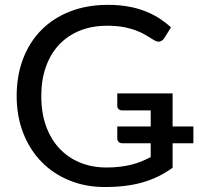

<svg xmlns="http://www.w3.org/2000/svg" viewBox="-20 -744 802 772"><path d="M757.5 -168H674V-69.5Q647 -50 617.8 -35.5Q588.5 -21 555.2 -11.2Q522 -1.5 484 3.2Q446 8 401.5 8Q323.5 8 258.5 -18.8Q193.5 -45.5 146.5 -93.8Q99.5 -142 73.2 -209.5Q47 -277 47 -358Q47 -440 72.8 -507.5Q98.5 -575 146.2 -623.2Q194 -671.5 262 -698Q330 -724.5 414 -724.5Q456.5 -724.5 493 -718.2Q529.5 -712 560.5 -700.2Q591.5 -688.5 618 -671.8Q644.5 -655 667.5 -634L640 -590Q633.5 -580 623.2 -577.2Q613 -574.5 600.5 -582Q588 -589 572.5 -599Q557 -609 535 -618.2Q513 -627.5 482.8 -634Q452.5 -640.5 410.5 -640.5Q350 -640.5 301 -620.8Q252 -601 217.5 -564.2Q183 -527.5 164.5 -475.2Q146 -423 146 -358Q146 -290 165.2 -236.8Q184.5 -183.5 219.5 -146.5Q254.5 -109.5 302.5 -90Q350.5 -70.5 408.5 -70.5Q437.5 -70.5 462 -73.5Q486.5 -76.5 507.8 -81.8Q529 -87 548 -94.8Q567 -102.5 586 -112.5V-168H472.5Q463 -168 457.2 -173.2Q451.5 -178.5 451.5 -187V-235.5H586V-300H472.5Q462.5 -300 457 -305.2Q451.5 -310.5 451.5 -319V-368.5H674V-235.5H757.5Z"/></svg>

Font: Lato-Regular
Style: Regular
Weight: 400
Designer: Lukasz Dziedzic with Adam Twardoch and Botio Nikoltchev
Foundry: tyPoland Lukasz Dziedzic
Version: Version 2.015; 2015-08-06; http://www.latofonts.com/